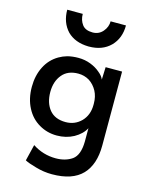

<svg xmlns="http://www.w3.org/2000/svg" viewBox="-140 -817 887 1144"><g transform="rotate(15 303.5 -244.5)"><path d="M193.4 225.6Q143.6 211.9 123 200.2Q130.9 167 147.5 99.6Q212.9 142.6 291 142.6Q350.6 142.6 391.6 114.3Q432.6 85 433.6 1Q433.6 -26.4 433.6 -81.1Q413.1 -42 366.2 -15.6Q319.3 9.8 261.7 9.8Q202.1 9.8 152.3 -19.5Q101.6 -48.8 73.2 -103.5Q43.9 -159.2 43.9 -232.4Q43.9 -301.8 71.3 -356.4Q98.6 -411.1 150.4 -441.4Q173.8 -455.1 201.2 -462.9Q232.4 -470.7 268.6 -470.7Q308.6 -470.7 343.8 -457Q378.9 -443.4 403.3 -421.9Q427.7 -402.3 435.5 -381.8Q436.5 -407.2 438.5 -459Q463.9 -459 540 -459Q540 -344.7 540 -2.9Q540 114.3 480.5 176.8Q419.9 240.2 293.9 240.2Q243.2 240.2 193.4 225.6ZM387.7 -120.1Q426.8 -160.2 426.8 -223.6Q426.8 -226.6 426.8 -231.4Q426.8 -274.4 409.2 -307.6Q390.6 -341.8 360.4 -361.3Q329.1 -379.9 292 -379.9Q227.5 -379.9 193.4 -338.9Q158.2 -296.9 158.2 -231.4Q158.2 -164.1 192.4 -122.1Q226.6 -81.1 292 -81.1Q348.6 -81.1 387.7 -120.1ZM176.8 -600.6Q128.9 -651.4 128.9 -730.5Q161.1 -730.5 224.6 -730.5Q224.6 -692.4 245.1 -665Q264.6 -638.7 309.6 -638.7Q347.7 -638.7 372.1 -667Q396.5 -695.3 396.5 -730.5Q427.7 -730.5 491.2 -730.5Q491.2 -651.4 442.4 -601.6Q392.6 -551.8 309.6 -551.8Q307.6 -551.8 305.7 -551.8Q224.6 -553.7 176.8 -600.6Z"/></g></svg>

Font: Alata=Ham
Style: Regular
Weight: 400
Designer: Spyros Zevelakis, Eben Sorkin
Version: Version 1.004